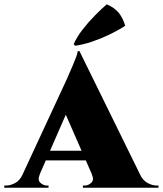

<svg xmlns="http://www.w3.org/2000/svg" viewBox="-62 -874 758 894"><path d="M308 -636 618 -5H391L222 -391ZM123 -61Q112 -36 126 -23Q140 -10 157 -10H164V0H-42V-10Q-42 -10 -38 -10Q-34 -10 -34 -10Q-14 -10 8 -21.5Q30 -33 43 -61ZM308 -636 307 -483 97 -3H16L248 -503Q252 -513 260 -530.5Q268 -548 276.5 -568.5Q285 -589 292 -607Q299 -625 300 -636ZM375 -172V-127H126V-172ZM366 -61H590Q604 -33 626 -21.5Q648 -10 668 -10Q668 -10 672 -10Q676 -10 676 -10V0H324V-10H332Q349 -10 363 -23Q377 -36 366 -61ZM281 -668Q295 -701 323 -737Q351 -773 382 -804Q413 -835 435 -854Q472 -838 491.5 -813.5Q511 -789 521 -754Q489 -733 448.5 -713.5Q408 -694 366.5 -680Q325 -666 288 -661Z"/></svg>

Font: Cinzel Black
Style: Regular
Weight: 900
Designer: Natanael Gama
Version: Version 2.000